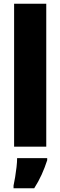

<svg xmlns="http://www.w3.org/2000/svg" viewBox="-20 -780 321 1021"><path d="M226 0H55V-760H226ZM231 72Q218 112 201.5 148.5Q185 185 162 221H52V207Q56 189 60.5 162Q65 135 68 108Q71 81 71 61H231Z"/></svg>

Font: Noto Sans Myanmar UI Condensed Black
Style: Regular
Weight: 900
Width: 3
Designer: Monotype Design Team
Foundry: Monotype Imaging Inc.
Version: Version 2.103; ttfautohint (v1.8.4.7-5d5b)